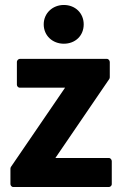

<svg xmlns="http://www.w3.org/2000/svg" viewBox="-20 -741 483 773"><path d="M22 0C22 5 26 12 34 12H418C423 12 430 8 430 0V-92C430 -97 426 -105 418 -105H203L420 -423C421 -425 422 -427 422 -430V-491C422 -496 418 -504 410 -504H60C55 -504 48 -499 48 -491V-400C48 -395 52 -388 60 -388H242L24 -69C23 -67 22 -65 22 -62ZM237 -565C283 -565 317 -597 317 -643C317 -688 283 -721 237 -721C192 -721 156 -688 156 -643C156 -597 192 -565 237 -565Z"/></svg>

Font: Falling Sky
Style: Bd
Weight: 700
Designer: Paul D. Hunt
Foundry: Adobe Systems Incorporated
Version: Version 1.02